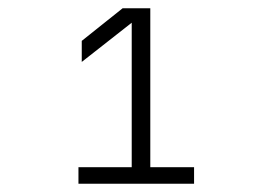

<svg xmlns="http://www.w3.org/2000/svg" viewBox="-20 -850 640 465"><path d="M170 -405V-445H299V-795L178 -700V-751L277 -830H344V-445H450V-405Z"/></svg>

Font: NKDuy Mono Thin
Style: Regular
Weight: 100
Monospace: yes
Designer: NKDuy
Foundry: NKDuy
Version: Version 2.251; ttfautohint (v1.8.4.7-5d5b)